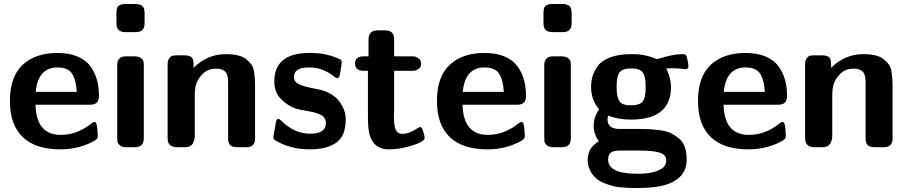

<svg xmlns="http://www.w3.org/2000/svg" viewBox="-20 -742 4581 968"><path d="M30 -233Q30 -355 94 -415Q158 -475 270 -475Q330 -475 372.5 -456.5Q415 -438 437.5 -405.5Q460 -373 469.5 -337Q479 -301 479 -257Q479 -214 435 -214H159Q163 -62 286 -62Q330 -62 366.5 -76.5Q403 -91 426 -108.5Q449 -126 453 -127H457L462 -125Q467 -120 469.5 -102.5Q472 -85 472 -70L473 -55Q473 -42 457 -33Q380 11 284 11Q159 11 94.5 -51Q30 -113 30 -233ZM160 -279H367Q364 -337 344 -369.5Q324 -402 270 -402Q172 -402 160 -279Z M567 -626V-676Q567 -692 570.5 -702Q574 -712 583 -716Q592 -720 596.5 -720.5Q601 -721 612 -722H663Q684 -722 696.5 -712.5Q709 -703 709 -676V-624Q709 -616 707.5 -609.5Q706 -603 703.5 -598.5Q701 -594 697.5 -590.5Q694 -587 690.5 -585.5Q687 -584 682.5 -582.5Q678 -581 675.5 -581Q673 -581 669 -580H665H613Q592 -580 579.5 -589.5Q567 -599 567 -626ZM571 -50V-413Q571 -458 615 -458H656Q678 -458 689.5 -450Q701 -442 703 -433Q705 -424 705 -408V-45Q705 0 661 0H615Q594 0 583.5 -10Q573 -20 572 -28Q571 -36 571 -50Z M825 -45V-418Q825 -437 833 -448Q841 -459 849.5 -461Q858 -463 870 -463H910Q920 -463 925.5 -462Q931 -461 939.5 -457.5Q948 -454 952 -444.5Q956 -435 956 -420V-400Q1025 -469 1118 -469Q1154 -469 1180.5 -462.5Q1207 -456 1222.5 -442.5Q1238 -429 1247.5 -416.5Q1257 -404 1260.5 -381.5Q1264 -359 1265 -345.5Q1266 -332 1266 -308V-44Q1266 0 1223 0H1176Q1149 0 1139.5 -11.5Q1130 -23 1130 -44V-318Q1130 -333 1129.5 -341Q1129 -349 1126 -361Q1123 -373 1117 -379.5Q1111 -386 1099.5 -391Q1088 -396 1071 -396Q1029 -396 1003 -370.5Q977 -345 968 -315Q962 -293 962 -261V-53Q962 -51 961.5 -47.5Q961 -44 958.5 -34.5Q956 -25 952 -18Q948 -11 938.5 -5.5Q929 0 916 0H872Q825 0 825 -45Z M1358 -50Q1358 -54 1370 -120Q1373 -143 1384 -143Q1389 -143 1407.5 -124.5Q1426 -106 1462 -87Q1498 -68 1545 -68Q1623 -68 1623 -121Q1623 -149 1599 -162Q1575 -175 1529 -182.5Q1483 -190 1467 -196Q1428 -211 1395.5 -244Q1363 -277 1363 -331Q1363 -471 1531 -475H1557Q1621 -474 1679 -450Q1694 -444 1698.5 -440Q1703 -436 1703 -426Q1703 -420 1693 -363Q1689 -348 1681 -348Q1674 -348 1657.5 -361.5Q1641 -375 1610 -388.5Q1579 -402 1536 -402Q1462 -402 1462 -354Q1462 -328 1490 -316Q1518 -304 1565.5 -295.5Q1613 -287 1635 -275Q1654 -266 1671 -252Q1688 -238 1705.5 -207.5Q1723 -177 1723 -140Q1723 -56 1675 -22.5Q1627 11 1543 11Q1439 11 1364 -37L1360 -42Q1358 -48 1358 -50Z M1770 -422Q1770 -458 1814 -458H1838V-544Q1838 -589 1886 -589H1922Q1967 -589 1967 -544V-458H2058Q2076 -458 2087 -450Q2098 -442 2100.5 -435Q2103 -428 2103 -421Q2103 -414 2100.5 -407Q2098 -400 2087.5 -392.5Q2077 -385 2060 -385H1967V-185Q1967 -180 1966.5 -172Q1966 -164 1966 -159Q1966 -106 1976 -86.5Q1986 -67 2008 -67Q2036 -67 2066 -84.5Q2096 -102 2098 -102Q2105 -102 2110.5 -88Q2116 -74 2119 -60L2121 -47Q2121 -28 2058.5 -8.5Q1996 11 1939 11Q1866 11 1844 -61Q1835 -91 1835 -152V-385H1814Q1770 -385 1770 -422Z M2183 -233Q2183 -355 2247 -415Q2311 -475 2423 -475Q2483 -475 2525.5 -456.5Q2568 -438 2590.5 -405.5Q2613 -373 2622.5 -337Q2632 -301 2632 -257Q2632 -214 2588 -214H2312Q2316 -62 2439 -62Q2483 -62 2519.5 -76.5Q2556 -91 2579 -108.5Q2602 -126 2606 -127H2610L2615 -125Q2620 -120 2622.5 -102.5Q2625 -85 2625 -70L2626 -55Q2626 -42 2610 -33Q2533 11 2437 11Q2312 11 2247.5 -51Q2183 -113 2183 -233ZM2313 -279H2520Q2517 -337 2497 -369.5Q2477 -402 2423 -402Q2325 -402 2313 -279Z M2720 -626V-676Q2720 -692 2723.5 -702Q2727 -712 2736 -716Q2745 -720 2749.5 -720.5Q2754 -721 2765 -722H2816Q2837 -722 2849.5 -712.5Q2862 -703 2862 -676V-624Q2862 -616 2860.5 -609.5Q2859 -603 2856.5 -598.5Q2854 -594 2850.5 -590.5Q2847 -587 2843.5 -585.5Q2840 -584 2835.5 -582.5Q2831 -581 2828.5 -581Q2826 -581 2822 -580H2818H2766Q2745 -580 2732.5 -589.5Q2720 -599 2720 -626ZM2724 -50V-413Q2724 -458 2768 -458H2809Q2831 -458 2842.5 -450Q2854 -442 2856 -433Q2858 -424 2858 -408V-45Q2858 0 2814 0H2768Q2747 0 2736.5 -10Q2726 -20 2725 -28Q2724 -36 2724 -50Z M2943 65Q2943 2 2999 -29Q2973 -68 2973 -108Q2973 -150 3000 -190V-192Q2960 -238 2960 -303Q2960 -332 2967.5 -357.5Q2975 -383 2994.5 -410Q3014 -437 3057 -453Q3100 -469 3162 -469H3165Q3205 -469 3233.5 -462.5Q3262 -456 3275.5 -450Q3289 -444 3293 -444Q3296 -444 3315 -450Q3334 -456 3364 -462.5Q3394 -469 3422 -469Q3436 -469 3440 -461.5Q3444 -454 3449 -425Q3450 -417 3451 -412Q3452 -393 3434 -393Q3432 -393 3423 -394.5Q3414 -396 3398.5 -397Q3383 -398 3365 -398L3339 -397Q3363 -349 3363 -304Q3363 -139 3161 -139Q3097 -139 3046 -159Q3043 -148 3043 -140Q3043 -92 3102 -92H3188Q3226 -92 3249.5 -91Q3273 -90 3307 -85.5Q3341 -81 3361.5 -71Q3382 -61 3402.5 -44.5Q3423 -28 3432.5 -1Q3442 26 3442 63Q3442 150 3350 185Q3295 206 3193 206Q3171 206 3156.5 205.5Q3142 205 3114.5 203Q3087 201 3066.5 195Q3046 189 3023 180Q3000 171 2982.5 154.5Q2965 138 2955 117Q2943 93 2943 65ZM3046 63Q3046 134 3194 134H3198Q3253 134 3286.5 122Q3320 110 3329.5 96.5Q3339 83 3339 67Q3339 38 3306 27.5Q3273 17 3201 17H3103Q3061 17 3051 38Q3046 48 3046 63ZM3089 -296Q3089 -254 3102.5 -232.5Q3116 -211 3160 -211Q3205 -211 3220 -230Q3235 -249 3235 -296V-312Q3235 -355 3221 -376Q3207 -397 3164 -397Q3120 -397 3104.5 -378Q3089 -359 3089 -312Z M3499 -233Q3499 -355 3563 -415Q3627 -475 3739 -475Q3799 -475 3841.5 -456.5Q3884 -438 3906.5 -405.5Q3929 -373 3938.5 -337Q3948 -301 3948 -257Q3948 -214 3904 -214H3628Q3632 -62 3755 -62Q3799 -62 3835.5 -76.5Q3872 -91 3895 -108.5Q3918 -126 3922 -127H3926L3931 -125Q3936 -120 3938.5 -102.5Q3941 -85 3941 -70L3942 -55Q3942 -42 3926 -33Q3849 11 3753 11Q3628 11 3563.5 -51Q3499 -113 3499 -233ZM3629 -279H3836Q3833 -337 3813 -369.5Q3793 -402 3739 -402Q3641 -402 3629 -279Z M4039 -45V-418Q4039 -437 4047 -448Q4055 -459 4063.5 -461Q4072 -463 4084 -463H4124Q4134 -463 4139.5 -462Q4145 -461 4153.5 -457.5Q4162 -454 4166 -444.5Q4170 -435 4170 -420V-400Q4239 -469 4332 -469Q4368 -469 4394.5 -462.5Q4421 -456 4436.5 -442.5Q4452 -429 4461.5 -416.5Q4471 -404 4474.5 -381.5Q4478 -359 4479 -345.5Q4480 -332 4480 -308V-44Q4480 0 4437 0H4390Q4363 0 4353.5 -11.5Q4344 -23 4344 -44V-318Q4344 -333 4343.5 -341Q4343 -349 4340 -361Q4337 -373 4331 -379.5Q4325 -386 4313.5 -391Q4302 -396 4285 -396Q4243 -396 4217 -370.5Q4191 -345 4182 -315Q4176 -293 4176 -261V-53Q4176 -51 4175.5 -47.5Q4175 -44 4172.5 -34.5Q4170 -25 4166 -18Q4162 -11 4152.5 -5.5Q4143 0 4130 0H4086Q4039 0 4039 -45Z"/></svg>

Font: CMU Sans Serif
Style: Bold
Weight: 700
Version: Version 0.7.0